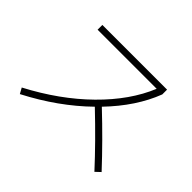

<svg xmlns="http://www.w3.org/2000/svg" viewBox="-140 -983 1280 1280"><g transform="rotate(45 500.0 -343.0)"><path d="M195 -663V-708H805V-663Q737 -485 578 -320Q741 -166 885 -11L850 22Q714 -126 545 -287Q373 -118 132 7L110 -33Q346 -157 512.5 -321Q679 -485 752 -663Z"/></g></svg>

Font: Mplus 1p Light
Style: Regular
Weight: 300
Version: Version 1.061